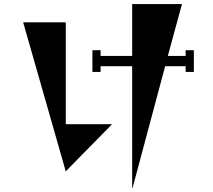

<svg xmlns="http://www.w3.org/2000/svg" viewBox="-20 -838 1040 937"><path d="M886 -593H926V-487H886V-515H786L627 79H625V-515H471V-487H431V-593H471V-565H625V-818H868L799 -565H886ZM301 -232H527L301 -2V-1L300 0V-5L93 -729H301Z"/></svg>

Font: Chokokutai
Style: Regular
Weight: 400
Designer: 108号,108go
Foundry: Font Zone 108
Version: Version 1.000; ttfautohint (v1.8.3)